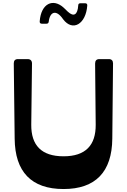

<svg xmlns="http://www.w3.org/2000/svg" viewBox="-20 -1262 856 1296"><path d="M262 -1102H294C303 -1102 308 -1107 309 -1116C317 -1184 360 -1200 406 -1132C471 -1046 560 -1100 569 -1224C570 -1234 565 -1240 555 -1240H523C513 -1240 508 -1235 508 -1225C504 -1162 478 -1146 438 -1183L410 -1210C339 -1275 257 -1240 248 -1118C247 -1108 252 -1102 262 -1102ZM409 14C625 14 736 -102 738 -326L743 -834C743 -852 734 -863 715 -863H650C631 -863 622 -852 622 -833L626 -420C627 -282 558 -207 409 -207C259 -207 190 -282 191 -420L196 -833C196 -852 186 -863 167 -863H101C82 -863 73 -853 73 -834L79 -326C81 -102 192 14 409 14Z"/></svg>

Font: OpenDyslexic3
Style: Regular
Weight: 400
Designer: Abelardo Gonzalez
Version: Version 3.001;PS 003.001;hotconv 1.0.88;makeotf.lib2.5.64775